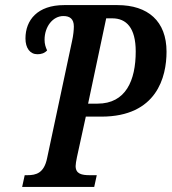

<svg xmlns="http://www.w3.org/2000/svg" viewBox="-20 -734 674 754"><path d="M67 0H350L360 -46H333C301 -46 277 -51 277 -82C277 -88 279 -102 282 -116L317 -276H378C596 -276 634 -432 634 -531C634 -651 561 -714 441 -714H232C127 -714 80 -655 80 -583C80 -545 98 -521 127 -521C142 -521 155 -525 165 -536C159 -549 155 -561 155 -578C155 -629 187 -671 229 -671C254 -671 270 -660 270 -630C270 -617 268 -595 263 -573L165 -113C153 -54 122 -46 87 -46H77ZM326 -327 397 -662H421C476 -662 513 -625 513 -532C513 -418 474 -327 363 -327Z"/></svg>

Font: Noto Serif Condensed Semi
Style: Italic
Weight: 600
Width: 3
Italic angle: -12°
Designer: Monotype Design Team
Foundry: Monotype Imaging Inc.
Version: Version 1.901